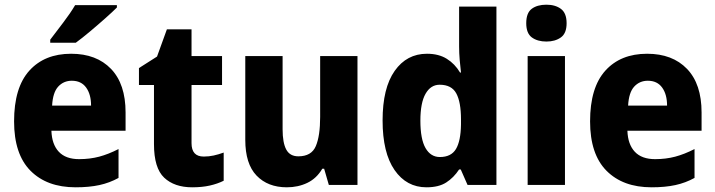

<svg xmlns="http://www.w3.org/2000/svg" viewBox="-20 -788 3047 818"><path d="M283 -559Q391 -559 453 -494.5Q515 -430 515 -309V-231H199Q201 -173 230.5 -141.5Q260 -110 317 -110Q363 -110 402.5 -120.5Q442 -131 485 -153V-30Q447 -9 403.5 0.5Q360 10 302 10Q180 10 110 -60.5Q40 -131 40 -271Q40 -415 105 -487Q170 -559 283 -559ZM286 -444Q251 -444 228 -419Q205 -394 202 -338H368Q368 -386 347 -415Q326 -444 286 -444ZM478 -756Q460 -738 428.5 -710Q397 -682 363 -653.5Q329 -625 303 -606H194V-619Q219 -652 249.5 -692Q280 -732 300 -766H478Z M848 -121Q870 -121 890.5 -125.5Q911 -130 933 -138V-18Q907 -5 874 2.5Q841 10 799 10Q723 10 679.5 -31Q636 -72 636 -174V-426H572V-498L649 -547L691 -663H796V-549H926V-426H796V-178Q796 -121 848 -121Z M1503 -549V0H1381L1361 -69H1353Q1329 -28 1289.5 -9Q1250 10 1202 10Q1121 10 1073 -40Q1025 -90 1025 -192V-549H1184V-237Q1184 -180 1199.5 -151Q1215 -122 1251 -122Q1307 -122 1325.5 -165.5Q1344 -209 1344 -290V-549Z M1797 10Q1712 10 1661 -63.5Q1610 -137 1610 -275Q1610 -413 1661.5 -486Q1713 -559 1799 -559Q1849 -559 1883.5 -537.5Q1918 -516 1940 -479H1944Q1941 -503 1938.5 -532.5Q1936 -562 1936 -590V-760H2095V0H1972L1943 -66H1936Q1913 -31 1881 -10.5Q1849 10 1797 10ZM1854 -119Q1902 -119 1922.5 -153Q1943 -187 1944 -258V-280Q1944 -353 1924 -390Q1904 -427 1853 -427Q1815 -427 1793 -388.5Q1771 -350 1771 -274Q1771 -195 1793 -157Q1815 -119 1854 -119Z M2308 -768Q2346 -768 2370 -750Q2394 -732 2394 -689Q2394 -646 2369.5 -628.5Q2345 -611 2308 -611Q2270 -611 2246 -628.5Q2222 -646 2222 -689Q2222 -733 2245.5 -750.5Q2269 -768 2308 -768ZM2387 -549V0H2228V-549Z M2737 -559Q2845 -559 2907 -494.5Q2969 -430 2969 -309V-231H2653Q2655 -173 2684.5 -141.5Q2714 -110 2771 -110Q2817 -110 2856.5 -120.5Q2896 -131 2939 -153V-30Q2901 -9 2857.5 0.5Q2814 10 2756 10Q2634 10 2564 -60.5Q2494 -131 2494 -271Q2494 -415 2559 -487Q2624 -559 2737 -559ZM2740 -444Q2705 -444 2682 -419Q2659 -394 2656 -338H2822Q2822 -386 2801 -415Q2780 -444 2740 -444Z"/></svg>

Font: Noto Sans Tamil SemiCondensed ExtraBold
Style: Regular
Weight: 800
Width: 4
Designer: Jelle Bosma - Monotype Design Team
Foundry: Monotype Imaging Inc.
Version: Version 2.004; ttfautohint (v1.8.4.7-5d5b)